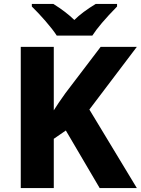

<svg xmlns="http://www.w3.org/2000/svg" viewBox="-20 -951 712 971"><path d="M484 0 313 -291 252 -249V0H85V-714H252V-393Q273 -427 311 -480L489 -714H672L432 -397L672 0ZM572 -918Q482 -826 447 -771H267Q247 -802 210 -844.5Q173 -887 141 -918V-931H250Q314 -891 356 -850Q396 -890 464 -931H572Z"/></svg>

Font: Noto Sans UI ExtraBold
Style: Regular
Weight: 800
Designer: Monotype Design Team
Foundry: Monotype Imaging Inc.
Version: Version 1.001